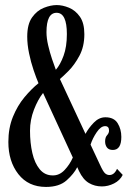

<svg xmlns="http://www.w3.org/2000/svg" viewBox="-20 -729 526 758"><path d="M161.5 9Q92 9 52.5 -41.5Q13 -92 13 -168.5Q13 -223.5 31 -267.8Q49 -312 76.5 -345Q104 -378 132 -400.5Q123 -421.5 112.5 -452.5Q102 -483.5 94.8 -518.2Q87.5 -553 87.5 -584.5Q87.5 -633.5 106.8 -660.5Q126 -687.5 153.2 -698.2Q180.5 -709 204 -709Q227 -709 252.5 -698.5Q278 -688 295.5 -663Q313 -638 313 -594Q313 -545 293.5 -508.8Q274 -472.5 250.8 -449.2Q227.5 -426 216.5 -417L317.5 -200.5Q330 -224 350.5 -245Q371 -266 396 -266Q430 -266 444.5 -242.5Q459 -219 459 -188.5Q459 -137 425.5 -137Q409.5 -137 402.2 -146.8Q395 -156.5 395 -170.5Q395 -187 402.8 -195.2Q410.5 -203.5 410.5 -213.5Q410.5 -231 395 -231Q378 -231 361.8 -207Q345.5 -183 337.5 -158L375 -78Q387 -51.5 394.8 -44.8Q402.5 -38 412 -38Q431 -38 442 -62.5L464.5 -38.5Q453.5 -16.5 430.2 -4.8Q407 7 382 7Q354 7 331 -6.5Q308 -20 292 -53.5L285 -69Q272 -43 243 -17Q214 9 161.5 9ZM163.5 -602Q163.5 -578.5 170 -550.5Q176.5 -522.5 185.2 -496.5Q194 -470.5 200.5 -453.5Q218 -473.5 231 -509Q244 -544.5 244 -594.5Q244 -678.5 203.5 -678.5Q163.5 -678.5 163.5 -602ZM98.5 -213Q98.5 -164.5 107.8 -124.5Q117 -84.5 137 -60.5Q157 -36.5 188 -36.5Q214.5 -36 235 -57.8Q255.5 -79.5 267.5 -107L150 -362Q129.5 -336 114 -295.8Q98.5 -255.5 98.5 -213Z"/></svg>

Font: Imbue 10pt Medium
Style: Regular
Weight: 500
Designer: Tyler Finck
Foundry: Etcetera Type Company
Version: Version 1.102; ttfautohint (v1.8.3)